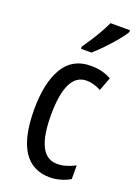

<svg xmlns="http://www.w3.org/2000/svg" viewBox="-148 -828 643 899"><g transform="rotate(20 173.5 -378.0)"><path d="M221 10Q43 10 43 -265Q43 -397 87.5 -472Q132 -547 223 -547Q255 -547 280 -540.5Q305 -534 326 -522L301 -455Q263 -475 229 -475Q126 -475 126 -266Q126 -61 230 -61Q252 -61 274.5 -67.5Q297 -74 320 -86V-18Q299 -5 271.5 2.5Q244 10 221 10ZM338 -757Q326 -736 302 -707.5Q278 -679 251.5 -651.5Q225 -624 204 -606H152V-617Q210 -699 241 -766H338Z"/></g></svg>

Font: Noto Sans Sinhala ExtraCondensed
Style: Regular
Weight: 400
Width: 2
Designer: Jelle Bosma - Monotype Design Team
Foundry: Monotype Imaging Inc.
Version: Version 2.006; ttfautohint (v1.8.4.7-5d5b)